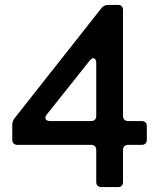

<svg xmlns="http://www.w3.org/2000/svg" viewBox="-20 -762 655 782"><path d="M502 -269H557Q567 -269 572.5 -263.5Q578 -258 578 -248V-193Q578 -183 572.5 -177.5Q567 -172 557 -172H502Q492 -172 486.5 -166.5Q481 -161 481 -151V-21Q481 -11 475.5 -5.5Q470 0 460 0H393Q383 0 377.5 -5.5Q372 -11 372 -21V-151Q372 -161 366.5 -166.5Q361 -172 351 -172H51Q41 -172 35.5 -177.5Q30 -183 30 -193V-254Q30 -268 39 -280L394 -730Q405 -742 420 -742H460Q470 -742 475.5 -736.5Q481 -731 481 -721V-290Q481 -280 486.5 -274.5Q492 -269 502 -269ZM360 -525Q354 -525 346 -516L170 -295Q165 -289 165 -282Q165 -276 170 -272.5Q175 -269 183 -269H351Q361 -269 366.5 -274.5Q372 -280 372 -290V-507Q372 -515 368.5 -520Q365 -525 360 -525Z"/></svg>

Font: Shippori Antique B1
Style: Regular
Weight: 400
Designer: FONTDASU
Foundry: FONTDASU / Google Inc. / but / Adobe
Version: Version 2.001